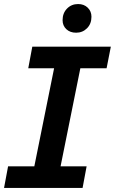

<svg xmlns="http://www.w3.org/2000/svg" viewBox="-33 -931 569 951"><path d="M365 -593 267 -107H396L376 0H-13L7 -107H137L235 -593H107L127 -700H516L495 -593ZM277 -831Q277 -866 299 -888.5Q321 -911 354 -911Q383 -911 401.5 -893Q420 -875 420 -848Q420 -813 398 -791Q376 -769 344 -769Q314 -769 295.5 -786.5Q277 -804 277 -831Z"/></svg>

Font: Montserrat Alternates SemiBold
Style: Italic
Weight: 600
Italic angle: -11.3°
Designer: Julieta Ulanovsky
Foundry: Julieta Ulanovsky
Version: Version 7.200